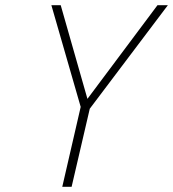

<svg xmlns="http://www.w3.org/2000/svg" viewBox="-20 -720 667 740"><path d="M627 -700 326 -301 256 0H220L291 -308L178 -700H214L317 -339L587 -700Z"/></svg>

Font: TitilliumWebThinItalic
Style: Thin Italic
Weight: 200
Italic angle: -13°
Version: Version 1.001;PS 57.000;hotconv 1.0.70;makeotf.lib2.5.55311